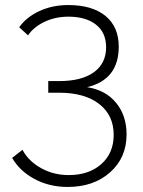

<svg xmlns="http://www.w3.org/2000/svg" viewBox="-20 -735 567 760"><path d="M91 -595 56 -627Q84 -667 135.5 -691Q187 -715 250 -715Q345 -715 397.5 -672Q450 -629 450 -550Q450 -420 325 -390Q399 -378 440 -327.5Q481 -277 481 -203Q481 -111 416 -53Q351 5 248 5Q175 5 116.5 -26.5Q58 -58 28 -110L69 -142Q93 -97 142.5 -69.5Q192 -42 252 -42Q332 -42 381 -85.5Q430 -129 430 -201Q430 -279 372.5 -323.5Q315 -368 214 -368H171V-414H214Q303 -414 351.5 -449Q400 -484 400 -548Q400 -606 360 -637.5Q320 -669 251 -669Q199 -669 156 -648.5Q113 -628 91 -595Z"/></svg>

Font: Raleway
Style: Light
Weight: 300
Designer: Matt McInerney, Pablo Impallari, Rodrigo Fuenzalida
Foundry: Matt McInerney, Pablo Impallari, Rodrigo Fuenzalida
Version: Version 3.000